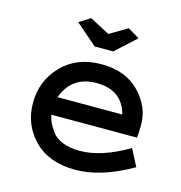

<svg xmlns="http://www.w3.org/2000/svg" viewBox="-99 -726 783 829"><g transform="rotate(15 293.0 -312.0)"><path d="M523.4 -140.6 562.5 -65.4Q425.8 13.7 309.6 13.7Q192.4 13.7 126 -53.7Q59.6 -121.1 59.6 -218.8Q59.6 -317.4 126.5 -386.7Q193.4 -456.1 302.7 -456.1Q411.1 -456.1 473.1 -392.1Q535.2 -328.1 535.2 -249Q535.2 -215.8 532.2 -189.5H149.4Q154.3 -168.9 160.6 -154.8Q167 -140.6 183.1 -118.2Q199.2 -95.7 231.4 -83Q263.7 -70.3 307.6 -70.3Q404.3 -70.3 523.4 -140.6ZM155.3 -269.5H445.3Q418 -372.1 303.7 -372.1Q193.4 -372.1 155.3 -269.5ZM336.9 -522.5H253.9L158.2 -605.5L208 -636.7L296.9 -589.8L376 -636.7L427.7 -605.5Z"/></g></svg>

Font: Thabit-Bold
Style: Bold
Weight: 700
Designer: Regenerated by Nadim Shaikli
Foundry: MAK Alagha
Version: 0.01